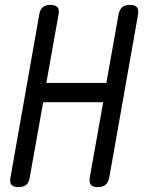

<svg xmlns="http://www.w3.org/2000/svg" viewBox="-20 -757 640 787"><path d="M403 -338H157L102 -30Q99 -9 87.5 0.5Q76 10 55 10Q35 10 27 0.5Q19 -9 23 -30L141 -698Q144 -718 155.5 -727.5Q167 -737 187 -737Q207 -737 215.5 -727.5Q224 -718 220 -698L170 -417H416L466 -698Q470 -718 481 -727.5Q492 -737 512 -737Q533 -737 541 -727.5Q549 -718 546 -698L428 -30Q424 -9 412.5 0.5Q401 10 381 10Q360 10 352.5 0.5Q345 -9 348 -30Z"/></svg>

Font: Maple Mono NL Light
Style: Italic
Weight: 300
Italic angle: -10°
Monospace: yes
Designer: subframe7536
Version: Version 7.000